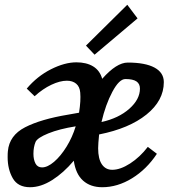

<svg xmlns="http://www.w3.org/2000/svg" viewBox="-20 -772 722 804"><path d="M12 -114Q12 -131 13 -139Q19 -205 85 -239Q151 -273 266 -292L311 -300Q319 -351 316 -384Q314 -409 299 -421.5Q284 -434 260 -434Q231 -434 195 -417Q159 -400 125 -369L92 -401Q136 -453 193.5 -482Q251 -511 300 -511Q342 -511 370 -494Q398 -477 408 -442Q468 -510 515 -510Q588 -510 627 -489Q666 -468 666 -428Q666 -351 593.5 -292.5Q521 -234 395 -209Q391 -169 391 -151Q391 -107 406.5 -84Q422 -61 450 -61Q484 -61 525 -87.5Q566 -114 599 -157L637 -128Q594 -63 533 -25.5Q472 12 408 12Q359 12 328 -15.5Q297 -43 289 -99Q246 -48 198.5 -18Q151 12 106 12Q55 12 33.5 -25.5Q12 -63 12 -114ZM120 -128Q120 -104 128.5 -87.5Q137 -71 156 -71Q179 -71 206.5 -94.5Q234 -118 258.5 -157.5Q283 -197 297 -243Q228 -232 182.5 -213.5Q137 -195 129 -178Q120 -156 120 -128ZM566 -401Q566 -421 551.5 -431Q537 -441 505 -441Q479 -441 450.5 -387.5Q422 -334 405 -261Q477 -277 521.5 -316.5Q566 -356 566 -401ZM340 -581 513 -752 556 -695 376 -543Z"/></svg>

Font: Andada Pro SemiBold
Style: Italic
Weight: 600
Italic angle: -6.99998°
Designer: Carolina Giovagnoli
Foundry: Huerta Tipografica
Version: Version 3.005